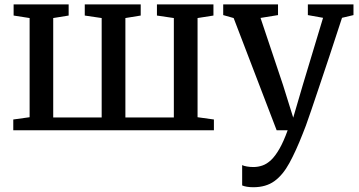

<svg xmlns="http://www.w3.org/2000/svg" viewBox="-20 -574 1581 846"><path d="M38.5 0V-47.5L110.5 -57.5V-494.5L40 -505.5V-554.5H282.5V-505.5L214.5 -494.5V-56.5H428V-494.5L353.5 -505.5V-554.5H600V-505.5L532.5 -494.5V-56.5H746V-494.5L671.5 -505.5V-554.5H920.5V-505.5L850.5 -494.5V-57.5L922.5 -47.5V0Z M1096 251Q1081 251 1067.8 248.8Q1054.5 246.5 1047 243V153.5Q1053.5 157 1067.5 159.5Q1081.5 162 1096.5 162Q1117 162 1136.5 155.2Q1156 148.5 1174.5 131Q1193 113.5 1211.2 81.8Q1229.5 50 1247.5 0H1199L1009.5 -494.5L963.5 -507.5V-554.5H1205V-507.5L1128 -495L1227 -199.5L1272 -55.5L1314.5 -200.5L1403.5 -495.5L1336.5 -507.5V-554.5H1537.5V-507.5L1487 -495.5Q1456.5 -401.5 1431.2 -325.5Q1406 -249.5 1386 -190.5Q1366 -131.5 1351.8 -89.2Q1337.5 -47 1328 -21Q1318.5 5 1314 15Q1284 91.5 1255.2 144.2Q1226.5 197 1189.2 224Q1152 251 1096 251Z"/></svg>

Font: Merriweather 20pt
Style: Regular
Weight: 400
Version: Version 2.100